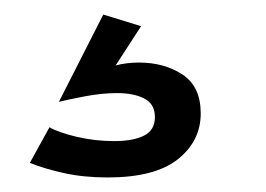

<svg xmlns="http://www.w3.org/2000/svg" viewBox="-20 -48 366 264"><path d="M48 127Q60 134 85 140Q110 146 137 146Q163 146 178 138.5Q193 131 193 113Q193 95 178.5 87.5Q164 80 141 80Q120 80 96.5 84.5Q73 89 61 92L122 -28L174 -12L139 42Q146 40 154.5 39Q163 38 171 38Q206 38 231 54.5Q256 71 256 108Q256 146 224.5 171Q193 196 128 196Q95 196 68 190Q41 184 21 176Z"/></svg>

Font: PTCRaleway
Style: Bold
Weight: 700
Designer: Matt McInerney, Pablo Impallari, Rodrigo Fuenzalida
Foundry: Matt McInerney, Pablo Impallari, Rodrigo Fuenzalida
Version: Version 3.000g; ttfautohint (v1.5) -l 8 -r 28 -G 28 -x 14 -D